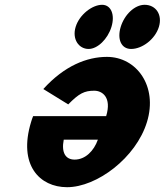

<svg xmlns="http://www.w3.org/2000/svg" viewBox="-20 -765 686 800"><path d="M405.4 -745C364.3 -745 310.8 -704 295.2 -653C279.6 -602 308.1 -561 349.2 -561C386.4 -561 428.8 -602 444.4 -653C460 -704 442.6 -745 405.4 -745ZM582.6 -745C541 -745 498.6 -704 483 -653C467.4 -602 484.8 -561 526.3 -561C573 -561 626.5 -602 642.1 -653C657.7 -704 629.2 -745 582.6 -745ZM118 -281C115.1 -275 111.8 -264 109.6 -257C54.6 -77 145.5 15 259.5 15C383.1 15 546.7 -107 592.5 -257C638.1 -406 549.1 -528 425.5 -528C342.4 -528 248.2 -491 160.5 -394L264.3 -330C309.7 -376 331.3 -387 372.9 -387C405.7 -387 446.4 -360 422.3 -281ZM387.8 -183C371.2 -136 335.4 -100 291 -100C253.1 -100 235 -129 245.6 -183Z"/></svg>

Font: Hussar
Style: BdSuprConOblThree
Weight: 700
Foundry: Cannot Into Space Fonts
Version: Version 2.00